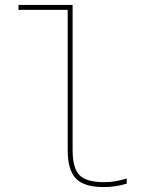

<svg xmlns="http://www.w3.org/2000/svg" viewBox="-20 -750 590 780"><path d="M401 10Q322 10 288.5 -24.5Q255 -59 255 -140V-710H55V-730H275V-140Q275 -67 303 -38.5Q331 -10 402 -10Q429 -10 451 -14Q473 -18 495 -25V-4Q472 3 449 6.5Q426 10 401 10Z"/></svg>

Font: M PLUS Code Latin SemiExpanded Thin
Style: Regular
Weight: 250
Width: 6
Designer: Coji Morishita
Foundry: UNDERFOREST DESIGN
Version: Version 1.002; ttfautohint (v1.8.3)